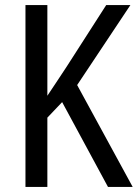

<svg xmlns="http://www.w3.org/2000/svg" viewBox="-20 -734 541 754"><path d="M501 0H404L224 -333L166 -272V0H80V-714H166V-358Q179 -378 198 -406Q217 -434 241 -471L397 -714H492L283 -400Z"/></svg>

Font: Noto Sans Tamil Condensed
Style: Regular
Weight: 400
Width: 3
Designer: Jelle Bosma - Monotype Design Team
Foundry: Monotype Imaging Inc.
Version: Version 2.004; ttfautohint (v1.8.4.7-5d5b)